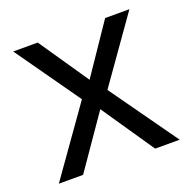

<svg xmlns="http://www.w3.org/2000/svg" viewBox="-101 -636 732 736"><g transform="rotate(-20 264.5 -268.0)"><path d="M212 -274 27 -536H127L265 -334L402 -536H501L316 -274L511 0H411L265 -214L117 0H18Z"/></g></svg>

Font: Go Noto Current
Style: Regular
Weight: 400
Designer: Monotype Design Team
Foundry: Monotype Imaging Inc.
Version: Version 2.007; ttfautohint (v1.8) -l 8 -r 50 -G 200 -x 14 -D